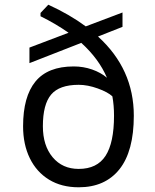

<svg xmlns="http://www.w3.org/2000/svg" viewBox="-20 -779 658 815"><path d="M548 -288Q548 -137 487 -60.5Q426 16 314 16Q241 16 188 -16.5Q135 -49 106.5 -107.5Q78 -166 78 -243Q78 -369 130.5 -433Q183 -497 293 -497Q334 -497 371 -484Q408 -471 434 -449Q400 -529 325 -597L105 -511V-577L271 -640Q217 -678 152 -710V-724L185 -759Q275 -718 344 -667L500 -726V-665L396 -624Q548 -486 548 -288ZM464 -288Q464 -332 457 -370Q438 -388 395 -403.5Q352 -419 314 -419Q232 -419 197 -377.5Q162 -336 162 -243Q162 -161 203.5 -111.5Q245 -62 314 -62Q392 -62 428 -117.5Q464 -173 464 -288Z"/></svg>

Font: Farro Light
Style: Regular
Weight: 300
Designer: Aceler Chua
Foundry: Grayscale Limited
Version: Version 1.101